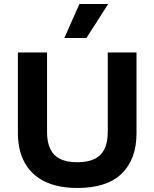

<svg xmlns="http://www.w3.org/2000/svg" viewBox="-20 -921 768 955"><path d="M365 14Q304 14 256.5 1.5Q209 -11 174 -34.5Q139 -58 115.5 -91.5Q92 -125 80.5 -167Q69 -209 69 -259V-660H214V-264Q214 -213 230.5 -179.5Q247 -146 280 -130Q313 -114 364 -114Q416 -114 449.5 -130Q483 -146 499.5 -179.5Q516 -213 516 -264V-660H659V-259Q659 -129 585.5 -57.5Q512 14 365 14ZM410 -732H300L375 -901H518Z"/></svg>

Font: Bricolage Grotesque
Style: Bold
Weight: 700
Designer: Mathieu Triay
Foundry: Atelier Triay
Version: Version 1.001;gftools[0.9.33.dev8+g029e19f]